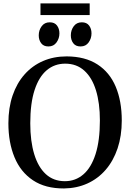

<svg xmlns="http://www.w3.org/2000/svg" viewBox="-20 -1078 752 1110"><path d="M350 11.5Q242 12 170.5 -35.8Q99 -83.5 63.8 -168.8Q28.5 -254 28.5 -365Q28.5 -454.5 52.8 -525.8Q77 -597 122 -647.8Q167 -698.5 228.8 -725.2Q290.5 -752 365.5 -752Q472 -751.5 543 -705.8Q614 -660 649 -576.8Q684 -493.5 684 -381.5Q684 -292.5 659.8 -220.2Q635.5 -148 591 -96.5Q546.5 -45 485.2 -17.2Q424 10.5 350 11.5ZM355 -30.5Q416.5 -30.5 462 -69.8Q507.5 -109 532.5 -187.2Q557.5 -265.5 557.5 -381.5Q557.5 -482 534.8 -555.8Q512 -629.5 467.2 -669.8Q422.5 -710 357 -710Q295.5 -710 250.2 -672Q205 -634 180 -557.5Q155 -481 155 -365Q155 -262 177.8 -187Q200.5 -112 245 -71.2Q289.5 -30.5 355 -30.5ZM259.5 -809.5Q232 -809.5 218 -828.2Q204 -847 204 -873.5Q204 -903.5 220.8 -926.2Q237.5 -949 267 -949H268Q295.5 -949 309.5 -930.5Q323.5 -912 323.5 -885Q323.5 -856 306.8 -832.8Q290 -809.5 260.5 -809.5ZM445 -809.5Q417.5 -809.5 403.5 -828.2Q389.5 -847 389.5 -873.5Q389.5 -903.5 406.2 -926.2Q423 -949 452.5 -949H453.5Q481 -949 495 -930.5Q509 -912 509 -885Q509 -856 492.5 -832.8Q476 -809.5 446 -809.5ZM498.5 -1058.5V-991H214V-1058.5Z"/></svg>

Font: Merriweather 72pt Medium
Style: Regular
Weight: 500
Version: Version 2.100